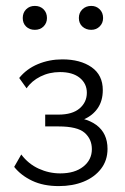

<svg xmlns="http://www.w3.org/2000/svg" viewBox="-20 -622 423 650"><path d="M179 8Q127 8 89 -10Q51 -28 28 -57L52 -99Q76 -67 111 -51Q146 -35 184 -35Q233 -35 262 -58Q291 -81 291 -117Q291 -151 266.5 -172.5Q242 -194 178 -194H133V-234H178Q225 -234 249.5 -255Q274 -276 274 -308Q274 -339 250 -358.5Q226 -378 183 -378Q147 -378 117 -363Q87 -348 70 -323L45 -358Q70 -389 108.5 -405Q147 -421 191 -421Q252 -421 290 -394.5Q328 -368 328 -317Q328 -281 311 -256Q294 -231 264 -218Q234 -205 196 -205V-227Q268 -227 306 -199Q344 -171 344 -118Q344 -79 322 -50.5Q300 -22 263 -7Q226 8 179 8ZM98 -521Q80 -521 68.5 -532Q57 -543 57 -561Q57 -579 68.5 -590.5Q80 -602 98 -602Q116 -602 127.5 -590.5Q139 -579 139 -561Q139 -544 127.5 -532.5Q116 -521 98 -521ZM289 -521Q271 -521 259 -532Q247 -543 247 -561Q247 -579 259 -590.5Q271 -602 289 -602Q306 -602 317.5 -590.5Q329 -579 329 -561Q329 -544 317.5 -532.5Q306 -521 289 -521Z"/></svg>

Font: Ysabeau Office Light
Style: Regular
Weight: 300
Designer: Christian Thalmann (Catharsis Fonts)
Version: Version 2.001;gftools[0.9.30]; featfreeze: tnum,lnum,ss02